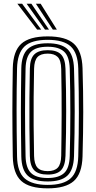

<svg xmlns="http://www.w3.org/2000/svg" viewBox="-20 -1004 514 1032"><path d="M236.5 8.4Q137.7 8.4 94.1 -31.5Q50.5 -71.5 48.7 -163.3Q47.7 -229.2 47.1 -287.5Q46.5 -345.8 46.5 -401.4Q46.5 -457 47.1 -514.6Q47.7 -572.3 48.7 -637.1Q50.5 -728.8 94.2 -768.6Q137.8 -808.4 236.5 -808.4Q333.8 -808.4 377.3 -768.7Q420.8 -728.9 423.6 -637.4Q425.5 -572.6 426.5 -515Q427.5 -457.5 427.4 -402Q427.3 -346.5 426.4 -288Q425.5 -229.5 423.6 -162.7Q420.8 -69.7 376.5 -30.7Q332.1 8.4 236.5 8.4ZM236.5 -10.1Q321 -10.1 359.8 -45.4Q398.5 -80.6 400.7 -163.9Q402.4 -226.1 403.1 -282.8Q403.9 -339.5 403.9 -395.3Q404 -451.1 403.2 -510.2Q402.5 -569.4 400.7 -636.4Q398.5 -719.1 360.1 -754.5Q321.6 -789.9 236.5 -789.9Q148.6 -789.9 111.1 -753.7Q73.6 -717.4 71.6 -636.4Q70.3 -578.5 69.7 -524Q69.1 -469.4 69.1 -413.6Q69.1 -357.7 69.7 -296.4Q70.2 -235.1 71.6 -163.9Q73.2 -78.7 113.3 -44.4Q153.5 -10.1 236.5 -10.1ZM236.5 -28.6Q161.8 -28.6 128.9 -60Q95.9 -91.4 94.5 -163.9Q93.5 -229.3 92.9 -287.4Q92.3 -345.5 92.3 -401.1Q92.3 -456.8 92.9 -514.4Q93.5 -572.1 94.5 -636.4Q95.9 -708.7 128.8 -740Q161.6 -771.4 236.5 -771.4Q309.2 -771.4 342.3 -740.2Q375.4 -709.1 377.8 -635.7Q379.6 -576.9 380.6 -520Q381.5 -463 381.5 -405.8Q381.5 -348.6 380.6 -288.9Q379.7 -229.2 377.8 -164.6Q375.5 -91.1 342.2 -59.9Q308.9 -28.6 236.5 -28.6ZM236.5 -47.2Q294.9 -47.2 324 -73.2Q353 -99.3 354.9 -165.3Q356.5 -226.7 357.3 -284.2Q358.1 -341.7 358.1 -398.3Q358.2 -454.9 357.4 -513.3Q356.7 -571.8 354.9 -635.1Q353 -700.5 324.3 -726.6Q295.5 -752.8 236.5 -752.8Q173.7 -752.8 146.3 -725.5Q118.8 -698.2 117.4 -635.7Q116 -571.6 115.3 -514.3Q114.6 -457 114.6 -401.7Q114.6 -346.3 115.3 -288.2Q116 -230.2 117.4 -164.6Q118.8 -102.4 146.1 -74.8Q173.4 -47.2 236.5 -47.2ZM236.5 -65.7Q186.2 -65.7 163.9 -88.9Q141.5 -112.2 140.5 -165.2Q138.8 -243.1 138.2 -320.3Q137.7 -397.4 138.2 -475.8Q138.8 -554.2 140.5 -635.5Q141.5 -689.5 164.7 -711.9Q187.9 -734.3 236.5 -734.3Q285.8 -734.3 308.1 -711.3Q330.4 -688.3 332 -634.7Q333.8 -574.8 334.8 -518.9Q335.7 -462.9 335.7 -407.1Q335.7 -351.3 334.9 -292.3Q334 -233.2 332.1 -167.1Q330.5 -113.6 308.7 -89.7Q286.9 -65.7 236.5 -65.7ZM236.5 -84.2Q273.1 -84.2 290.6 -102.9Q308.2 -121.6 309.1 -167.7Q309.9 -222.1 310.5 -276Q311.2 -329.9 311.3 -386Q311.5 -442.2 311 -503.2Q310.5 -564.2 309.1 -632.7Q308.2 -679.9 290 -697.9Q271.8 -715.8 236.5 -715.8Q198.9 -715.8 181.6 -697.4Q164.3 -678.9 163.2 -634.7Q161.5 -556.4 160.9 -481.8Q160.3 -407.1 160.8 -329.7Q161.3 -252.3 163.2 -165.6Q164.3 -122 181.3 -103.1Q198.3 -84.2 236.5 -84.2ZM179.5 -845 73.3 -983.9H98.9L201.3 -845ZM221.8 -845 123.1 -983.9H148.7L243.3 -845ZM263.9 -845 172.9 -983.9H198.5L285.6 -845Z"/></svg>

Font: Big Shoulders Inline Text Thin
Style: Regular
Weight: 100
Designer: Patric King
Foundry: XO Type Co
Version: Version 2.002